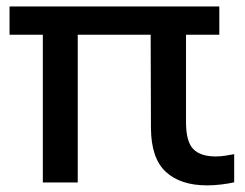

<svg xmlns="http://www.w3.org/2000/svg" viewBox="-20 -564 757 594"><path d="M621 9.5Q538 9.5 492.8 -32.5Q447.5 -74.5 447 -168L446 -496.5H555.5V-186.5Q555.5 -126 577.8 -103Q600 -80 647.5 -80Q660.5 -80 674.8 -82Q689 -84 704.5 -87V0Q687 4 664.2 6.8Q641.5 9.5 621 9.5ZM112.5 0.5V-497H220.5V0.5ZM9.5 -456.5V-544H658.5V-456.5Z"/></svg>

Font: Encode Sans SC SemiExpanded Medium
Style: Regular
Weight: 500
Width: 6
Designer: Multiple Designers
Foundry: Impallari Type
Version: Version 3.002